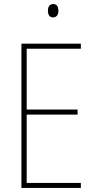

<svg xmlns="http://www.w3.org/2000/svg" viewBox="-20 -930 472 950"><path d="M243 -910C223 -910 217 -893 217 -877C217 -859 224 -844 242 -844C261 -844 269 -858 269 -877C269 -893 264 -910 243 -910ZM380 0V-25H112V-363H364V-388H112V-689H380V-714H86V0Z"/></svg>

Font: Noto Sans Hebrew Condensed Thin
Style: Regular
Weight: 100
Width: 3
Designer: Monotype Design Team
Foundry: Monotype Imaging Inc.
Version: Version 2.004